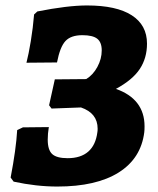

<svg xmlns="http://www.w3.org/2000/svg" viewBox="-20 -672 580 704"><path d="M30 -6 19 -21Q39 -125 43 -195L64 -205L159 -206Q155 -182 155 -160Q155 -122 171.5 -107Q188 -92 228 -92Q276 -92 303.5 -116Q331 -140 337 -187Q338 -192 338 -200Q338 -257 277 -278L169 -274L160 -286L181 -381L296 -382Q321 -397 337 -426.5Q353 -456 353 -487Q353 -517 336.5 -530Q320 -543 282 -543Q240 -543 220 -521.5Q200 -500 189 -443L77 -442Q85 -473 93 -521.5Q101 -570 105 -619L117 -630Q228 -652 299 -652Q407 -652 463 -616Q519 -580 519 -512Q519 -459 492.5 -419Q466 -379 405 -346Q457 -328 483.5 -293.5Q510 -259 510 -209Q510 -195 509 -187Q497 -91 415 -39.5Q333 12 190 12Q113 12 30 -6Z"/></svg>

Font: Alegreya SC ExtraBold
Style: Italic
Weight: 800
Italic angle: -7°
Designer: Juan Pablo del Peral
Foundry: Huerta Tipografica
Version: Version 2.007; ttfautohint (v1.6)